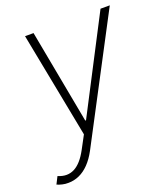

<svg xmlns="http://www.w3.org/2000/svg" viewBox="-158 -643 822 943"><g transform="rotate(-20 252.5 -171.0)"><path d="M37.6 204.1Q21.5 204.6 6.1 200.9Q-9.3 197.3 -21.5 191.9L-2.4 154.3L-0.5 154.8Q44.4 173.8 82.8 154.1Q121.1 134.3 153.3 74.2L189.9 5.9L83 -545.9H127.4L219.2 -55.2H223.1L477.5 -545.9H525.9L189.9 92.8Q169.9 129.9 145.8 154.8Q121.6 179.7 94.2 191.9Q66.9 204.1 37.6 204.1Z"/></g></svg>

Font: Inter Tight ExtraLight
Style: Italic
Weight: 250
Italic angle: -9.39999°
Designer: Rasmus Andersson
Foundry: rsms
Version: Version 3.004